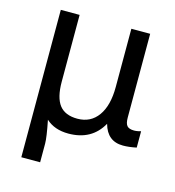

<svg xmlns="http://www.w3.org/2000/svg" viewBox="-100 -581 755 828"><g transform="rotate(15 277.5 -167.0)"><path d="M139 -24Q154 51 154 79V162H70V-496H154V-198Q154 -127 179.5 -94Q205 -61 260 -61Q319 -61 352 -107Q385 -153 385 -236V-496H469V-122Q469 -96 478 -85.5Q487 -75 510 -75Q518 -75 528 -77L540 -80V-7Q507 0 480 0Q410 0 390 -73Q343 11 239 11Q177 11 139 -24Z"/></g></svg>

Font: Atkinson Hyperlegible Pro
Style: Regular
Weight: 400
Designer: Elliott Scott, Megan Eiswerth, Linus Boman, Theodore Petrosky, Jacob Perez
Foundry: Braille Institute
Version: Version 1.5.1